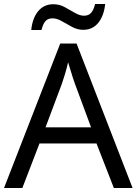

<svg xmlns="http://www.w3.org/2000/svg" viewBox="-20 -933 679 953"><path d="M545 0 459 -221H176L91 0H0L279 -717H360L638 0ZM352 -517Q349 -525 342 -546Q335 -567 328.5 -589.5Q322 -612 318 -624Q311 -593 302 -563.5Q293 -534 287 -517L206 -301H432ZM135 -784Q141 -843 169.5 -877.5Q198 -912 245 -912Q275 -912 301.5 -897.5Q328 -883 352 -869Q376 -855 397 -855Q420 -855 432.5 -869.5Q445 -884 452 -913H502Q496 -855 468 -820Q440 -785 393 -785Q365 -785 338.5 -799Q312 -813 287.5 -827.5Q263 -842 241 -842Q217 -842 205 -827.5Q193 -813 186 -784Z"/></svg>

Font: Noto Sans Lao
Style: Regular
Weight: 400
Designer: Monotype Design Team
Foundry: Monotype Imaging Inc.
Version: Version 2.003; ttfautohint (v1.8.4.7-5d5b)